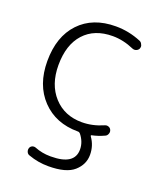

<svg xmlns="http://www.w3.org/2000/svg" viewBox="-139 -647 792 934"><g transform="rotate(20 257.5 -180.0)"><path d="M413.1 -85Q421.9 -88.9 431.6 -85.4Q441.4 -82 445.3 -72.3Q447.3 -67.4 447.3 -62.5Q447.3 -57.6 445.3 -52.7Q441.4 -42 431.6 -38.1Q399.4 -23.4 370.1 -17.6Q363.3 -16.6 367.2 -10.7Q394.5 27.3 394.5 75.2Q394.5 125 354.5 160.6Q314.5 196.3 221.7 196.3Q168.9 196.3 120.1 178.7Q109.4 175.8 105 166Q100.6 156.2 103.5 146.5Q106.4 136.7 115.2 132.8Q124 128.9 132.8 131.8Q171.9 147.5 213.9 147.5Q215.8 147.5 217.8 147.5Q339.8 147.5 339.8 67.4Q339.8 28.3 312.5 -5.9Q307.6 -11.7 300.8 -11.7H299.8Q184.6 -11.7 113.8 -85.9Q43 -160.2 43 -283.2Q43 -410.2 111.8 -482.9Q180.7 -555.7 299.8 -555.7Q367.2 -555.7 430.7 -529.3Q440.4 -525.4 444.3 -514.6Q447.3 -509.8 447.3 -504.9Q447.3 -500 445.3 -494.1Q441.4 -485.4 431.6 -481.4Q421.9 -477.5 412.1 -481.4Q356.4 -505.9 301.8 -505.9Q207 -505.9 153.8 -447.3Q100.6 -388.7 100.6 -283.2Q100.6 -182.6 156.2 -121.6Q211.9 -60.5 301.8 -60.5Q357.4 -60.5 413.1 -85Z"/></g></svg>

Font: irohamaru Light
Style: Regular
Weight: 200
Designer: [Source Han Sans]
Ryoko NISHIZUKA  (kana & ideographs); Paul D. Hunt (Latin, Greek & Cyrillic); Wenlong ZHANG  (bopomofo
Version: Version 1.01